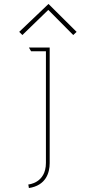

<svg xmlns="http://www.w3.org/2000/svg" viewBox="-20 -741 447 970"><path d="M212 82C212 185 123 191 123 191C123 191 126 208 126 209C212 196 231 132 231 83V-501H126L137 -482H212ZM367 -580 225 -721 77 -580 93 -564 224 -691 350 -564Z"/></svg>

Font: Advent Pro
Style: Thin
Weight: 100
Designer: Andreas Kalpakidis
Foundry: Andreas Kalpakidis
Version: Version 2.002 2007